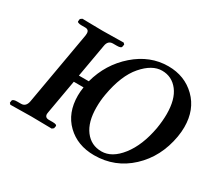

<svg xmlns="http://www.w3.org/2000/svg" viewBox="-129 -886 1240 1126"><g transform="rotate(30 491.0 -323.0)"><path d="M484.9 -328.1Q477.1 -285.2 477.1 -238.8Q477.1 -139.6 519 -84.2Q561 -28.8 630.9 -28.8Q701.7 -28.8 761.7 -105.5Q821.8 -182.1 845.2 -310.1Q854 -364.3 854 -409.2Q854 -509.3 812.5 -563.2Q771 -617.2 704.1 -617.2Q637.2 -617.2 573.5 -543.7Q509.8 -470.2 484.9 -328.1ZM976.1 -329.1Q950.2 -178.2 848.1 -83Q746.1 12.2 605 12.2Q492.2 12.2 420.2 -57.4Q348.1 -127 348.1 -244.1Q348.1 -269 353 -301.8H287.1L247.1 -74.2Q245.1 -64.5 245.1 -60.1Q245.1 -35.2 272 -35.2H297.9Q327.6 -35.2 326.2 -22.9L323.2 -7.8L312 1Q211.9 -1 173.8 -1L32.2 1L23.9 -7.8L25.9 -22.9Q28.8 -35.2 58.1 -35.2H84Q116.2 -35.2 124 -74.2L210.9 -570.8Q211.9 -576.7 211.9 -585Q211.9 -610.8 186 -610.8H160.2Q147 -610.8 138.9 -614Q130.9 -617.2 131.8 -623L133.8 -638.2L146 -647Q246.1 -645 284.2 -645L425.8 -647L434.1 -638.2L431.2 -623Q430.2 -610.8 399.9 -610.8H374Q339.8 -610.8 334 -570.8L294.9 -348.1H361.8Q397.9 -481.9 499 -570.1Q600.1 -658.2 723.1 -658.2Q834 -658.2 908 -585.7Q981.9 -513.2 981.9 -395Q981.9 -363.8 976.1 -329.1Z"/></g></svg>

Font: Linux Libertine
Style: Semibold Italic
Weight: 600
Italic angle: -11.5°
Designer: Philipp H. Poll
Foundry: Philipp H. Poll
Version: Version 5.1.2 ; ttfautohint (v0.9)